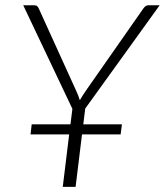

<svg xmlns="http://www.w3.org/2000/svg" viewBox="-20 -728 642 748"><path d="M254.5 -243.5 262 -304 70.5 -707.5H114Q121 -707.5 124.8 -704Q128.5 -700.5 131 -695L276 -376Q281 -365 284.8 -355.8Q288.5 -346.5 291 -337.5Q296 -346.5 302 -355.8Q308 -365 315.5 -376L538.5 -695Q542 -700 546.8 -703.8Q551.5 -707.5 558.5 -707.5H602L312 -305L304.5 -243.5H455L450 -204.5H299.5L274.5 0H224.5L249.5 -204.5H99L103.5 -243.5Z"/></svg>

Font: Lato Light
Style: Italic
Weight: 300
Italic angle: -7°
Designer: Lukasz Dziedzic
Foundry: tyPoland Lukasz Dziedzic
Version: Version 2.007; 2014-02-27